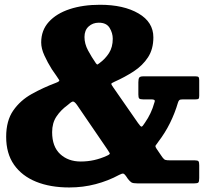

<svg xmlns="http://www.w3.org/2000/svg" viewBox="-20 -788 946 825"><path d="M596 -460H820Q829.5 -460 832.8 -457Q836 -454 836 -443.5V-376Q836 -366 833 -363.5Q830 -361 820 -361H766.5Q754.5 -361 750.8 -358Q747 -355 744.5 -346.5Q731.5 -302 710.5 -259.5Q689.5 -217 660 -178.5Q650.5 -166 648.2 -162Q646 -158 656 -144L677.5 -112.5Q684.5 -103 690.2 -101Q696 -99 712.5 -99H817.5Q830 -99 833 -94.8Q836 -90.5 836 -78V-23Q836 -8 832.5 -4Q829 0 814.5 0H571Q551.5 0 544.8 -4.2Q538 -8.5 529.5 -19.5L521 -32Q514.5 -41 509.5 -42Q504.5 -43 492 -36.5Q445 -11 391 3.2Q337 17.5 277.5 17.5Q196 17.5 135 -7.2Q74 -32 40.2 -80.2Q6.5 -128.5 6.5 -200Q6.5 -269.5 37 -313.2Q67.5 -357 116.5 -384.2Q165.5 -411.5 220 -432Q237.5 -438.5 234.5 -443.8Q231.5 -449 222.5 -462L203 -490Q184.5 -519.5 170.8 -549.5Q157 -579.5 157 -605.5Q157 -658 189.8 -694Q222.5 -730 279.5 -748.8Q336.5 -767.5 409.5 -767.5Q511.5 -767.5 575.2 -730.2Q639 -693 639 -627.5Q639 -577 616 -541.8Q593 -506.5 554.8 -481.5Q516.5 -456.5 471.5 -436.5Q457.5 -430.5 458.2 -427Q459 -423.5 467 -412L573 -259.5Q584 -243.5 588.2 -243.8Q592.5 -244 603 -261Q630.5 -300.5 643 -346Q647 -356 643.2 -358.5Q639.5 -361 631 -361H594.5Q582 -361 578.2 -364.8Q574.5 -368.5 574.5 -382V-434.5Q574.5 -449 578.2 -454.5Q582 -460 596 -460ZM464.5 -621.5Q464.5 -646 451 -668.2Q437.5 -690.5 404.5 -690.5Q378.5 -690.5 360.8 -674.2Q343 -658 343 -629Q343 -600 358.2 -571.5Q373.5 -543 392.5 -515.5Q397 -510 399.2 -511Q401.5 -512 406.5 -516Q432.5 -535 448.5 -560.2Q464.5 -585.5 464.5 -621.5ZM270 -336Q241 -315 222.5 -287.2Q204 -259.5 204 -220Q204 -158 238.5 -126Q273 -94 327 -94Q356.5 -94 384.5 -100.2Q412.5 -106.5 438.5 -118.5Q454 -125 451.5 -129.8Q449 -134.5 441 -146.5L310.5 -337.5Q298.5 -354 291.5 -351.5Q284.5 -349 270 -336Z"/></svg>

Font: Besley* Heavy
Style: Regular
Weight: 800
Designer: Owen Earl
Foundry: indestructible type*
Version: Version 3.000; ttfautohint (v1.8.3)